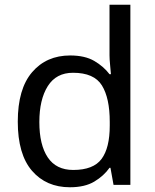

<svg xmlns="http://www.w3.org/2000/svg" viewBox="-20 -780 655 810"><path d="M275 10Q175 10 115 -59.5Q55 -129 55 -267Q55 -405 115.5 -475.5Q176 -546 276 -546Q338 -546 377.5 -523Q417 -500 442 -467H448Q447 -480 444.5 -505.5Q442 -531 442 -546V-760H530V0H459L446 -72H442Q418 -38 378 -14Q338 10 275 10ZM289 -63Q374 -63 408.5 -109.5Q443 -156 443 -250V-266Q443 -366 410 -419.5Q377 -473 288 -473Q217 -473 181.5 -416.5Q146 -360 146 -265Q146 -169 181.5 -116Q217 -63 289 -63Z"/></svg>

Font: Noto Sans Hebrew Droid
Style: Regular
Weight: 400
Designer: Monotype Design Team
Foundry: Monotype Imaging Inc.
Version: Version 1.100